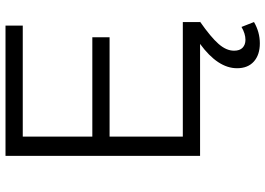

<svg xmlns="http://www.w3.org/2000/svg" viewBox="-152 -587 954 690"><g transform="rotate(-90 325.0 -242.0)"><path d="M526.9 163.1Q548.8 163.1 573.2 148.9L590.8 193.8Q554.7 214.8 514.2 214.8Q473.1 214.8 449 193.4Q424.8 171.9 424.8 132.8Q424.8 64 512.2 0H109.9V-699.2H578.1V-637.2H179.2V-387.2H536.1V-325.2H179.2V-62H590.8V-1L591.8 0Q536.6 38.6 512.2 66.4Q487.8 94.2 487.8 122.1Q487.8 142.6 498.5 152.8Q509.3 163.1 526.9 163.1Z"/></g></svg>

Font: Montserrat arm Light
Style: Regular
Weight: 300
Designer: Julieta Ulanovsky
Foundry: Julieta Ulanovsky
Version: Version 6.000;PS 006.000;hotconv 1.0.88;makeotf.lib2.5.64775